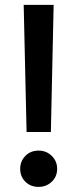

<svg xmlns="http://www.w3.org/2000/svg" viewBox="-20 -747 313 778"><path d="M197.4 -727.3 186.1 -212H87.7L76 -727.3ZM136.4 10.3Q103.7 10.3 82.7 -10.7Q61.8 -31.6 61.8 -62.9Q61.8 -93.8 82.7 -115.2Q103.7 -136.7 136.4 -136.7Q168 -136.7 189.8 -115.2Q211.6 -93.8 211.6 -62.9Q211.6 -31.6 189.8 -10.7Q168 10.3 136.4 10.3Z"/></svg>

Font: Interface Medium
Style: Regular
Weight: 500
Designer: Rasmus Andersson
Foundry: rsms
Version: Version 1.8